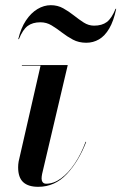

<svg xmlns="http://www.w3.org/2000/svg" viewBox="-20 -711 468 741"><path d="M127.5 10Q89 10 69.5 -8Q50 -26 50 -65.5Q50 -70 50.5 -76.8Q51 -83.5 52 -88L136.5 -457.5H64.5V-460H241.5L142.5 -39.5Q141.5 -35 141 -30.2Q140.5 -25.5 140.5 -21.5Q140.5 -13.5 144.8 -7.8Q149 -2 158.5 -2Q187.5 -2 215.8 -22.8Q244 -43.5 268.5 -80Q293 -116.5 310.5 -164L312.5 -163Q283.5 -88 237.5 -39Q191.5 10 127.5 10ZM313 -546Q284 -546 261.5 -558Q239 -570 219 -585.5Q199 -601 179.2 -613Q159.5 -625 136 -625Q106 -625 87 -611Q68 -597 53 -560H50.5Q60.5 -602.5 80 -631.8Q99.5 -661 124.5 -676Q149.5 -691 176 -691Q202.5 -691 224 -679Q245.5 -667 265 -651.5Q284.5 -636 303.2 -624Q322 -612 343 -612Q373.5 -612 392.2 -626Q411 -640 426 -677H428.5Q418.5 -629.5 401.5 -600.8Q384.5 -572 362 -559Q339.5 -546 313 -546Z"/></svg>

Font: Bodoni Moda 72pt Medium
Style: Italic
Weight: 500
Italic angle: -13°
Designer: Owen Earl
Foundry: indestructible type
Version: Version 2.004